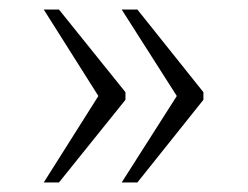

<svg xmlns="http://www.w3.org/2000/svg" viewBox="-20 -472 521 404"><path d="M236 -88 352 -270 236 -452H269L408 -278V-262L269 -88ZM72 -88 187 -270 72 -452H104L244 -278V-262L104 -88Z"/></svg>

Font: Noto Serif Tibetan ExtraLight
Style: Regular
Weight: 200
Designer: Monotype Design Team
Foundry: Monotype Imaging Inc.
Version: Version 2.103; ttfautohint (v1.8.4.7-5d5b)